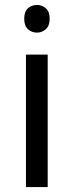

<svg xmlns="http://www.w3.org/2000/svg" viewBox="-20 -757 298 777"><path d="M130 -737Q150 -737 165.5 -723.5Q181 -710 181 -681Q181 -653 165.5 -639Q150 -625 130 -625Q108 -625 93 -639Q78 -653 78 -681Q78 -710 93 -723.5Q108 -737 130 -737ZM173 -536V0H85V-536Z"/></svg>

Font: TSCustom
Style: Regular
Weight: 400
Designer: Monotype Design Team
Foundry: Monotype Imaging Inc.
Version: Version 2.004; ttfautohint (v1.8.3) -l 8 -r 50 -G 200 -x 14 